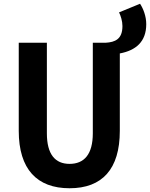

<svg xmlns="http://www.w3.org/2000/svg" viewBox="-20 -990 800 1024"><path d="M727 -970 615 -924C624 -905 633 -878 633 -851C633 -781 594 -765 543 -762H475V-279C475 -167 429 -116 351 -116C274 -116 230 -167 230 -279V-762H80V-292C80 -88 177 14 351 14C525 14 619 -88 619 -292V-705C704 -721 760 -767 760 -861C760 -904 744 -944 727 -970Z"/></svg>

Font: Kawkab Mono
Style: Bold
Weight: 700
Monospace: yes
Designer: Abdullah Arif
Foundry: Abdullah Arif
Version: Version 1.000;PS 000.500;hotconv 1.0.88;makeotf.lib2.5.64775